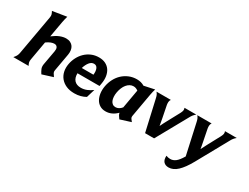

<svg xmlns="http://www.w3.org/2000/svg" viewBox="-76 -1370 2894 2230"><g transform="rotate(30 1371.5 -255.0)"><path d="M216 -80Q211 -54 215.5 -37Q220 -20 231 0H26Q44 -20 54 -37Q64 -54 69 -80L163 -609Q168 -636 162.5 -652.5Q157 -669 146 -689L335 -719Q329 -699 324.5 -681.5Q320 -664 315 -637L277 -423Q327 -461 370 -478Q413 -495 451 -495Q484 -495 508 -483Q532 -471 546 -450.5Q560 -430 564 -402.5Q568 -375 563 -345L521 -108Q517 -88 525.5 -73Q534 -58 551 -34L408 11Q387 -21 377.5 -45.5Q368 -70 373 -103L408 -298Q410 -311 410 -324.5Q410 -338 405 -348.5Q400 -359 390 -366Q380 -373 362 -373Q343 -373 317.5 -363.5Q292 -354 260 -331Z M765 -210Q764 -149 794 -116Q824 -83 882 -83Q922 -83 960 -98.5Q998 -114 1032 -140L998 -27Q967 -9 929.5 1Q892 11 848 11Q785 11 738.5 -9.5Q692 -30 662.5 -65.5Q633 -101 622.5 -148.5Q612 -196 622 -251Q631 -300 654 -344.5Q677 -389 712 -422.5Q747 -456 792.5 -475.5Q838 -495 892 -495Q943 -495 980 -476.5Q1017 -458 1039.5 -425Q1062 -392 1069.5 -346Q1077 -300 1067 -245L1061 -210ZM934 -288Q940 -336 926.5 -369Q913 -402 878 -402Q843 -402 817.5 -369Q792 -336 778 -288Z M1565 -98Q1562 -81 1570.5 -67.5Q1579 -54 1596 -34L1454 11Q1439 -9 1429.5 -24.5Q1420 -40 1417 -57Q1386 -25 1348 -7Q1310 11 1267 11Q1222 11 1189.5 -9Q1157 -29 1138 -63Q1119 -97 1113 -142Q1107 -187 1116 -238Q1126 -292 1150.5 -339Q1175 -386 1212 -420.5Q1249 -455 1297 -475Q1345 -495 1400 -495Q1458 -495 1501 -468L1641 -498Q1635 -478 1630.5 -460.5Q1626 -443 1621 -415ZM1343 -89Q1366 -89 1386.5 -100.5Q1407 -112 1424 -133L1468 -383Q1454 -393 1439 -399Q1424 -405 1407 -405Q1381 -405 1358.5 -392.5Q1336 -380 1318.5 -358.5Q1301 -337 1289 -308Q1277 -279 1271 -246Q1265 -213 1267 -184Q1269 -155 1278 -134Q1287 -113 1303.5 -101Q1320 -89 1343 -89Z M2032 -411Q2043 -432 2046.5 -449Q2050 -466 2042 -484H2200Q2180 -467 2168 -452Q2156 -437 2144 -414L1914 0H1793L1699 -414Q1694 -437 1687.5 -452Q1681 -467 1667 -484H1859Q1847 -467 1846 -448.5Q1845 -430 1848 -411L1880 -250Q1885 -227 1888.5 -203.5Q1892 -180 1897 -156Q1909 -180 1920.5 -203.5Q1932 -227 1945 -250Z M2575 -411Q2586 -432 2589.5 -449Q2593 -466 2585 -484H2743Q2723 -467 2711 -452Q2699 -437 2687 -414L2459 -2Q2400 104 2344 156.5Q2288 209 2227 209Q2183 209 2159.5 183Q2136 157 2139 103Q2167 114 2195 114Q2232 114 2265 89Q2298 64 2337 -2L2246 -414Q2241 -437 2234.5 -452Q2228 -467 2214 -484H2406Q2394 -467 2393 -448.5Q2392 -430 2395 -411L2427 -249Q2432 -227 2435.5 -205.5Q2439 -184 2443 -162L2488 -249Z"/></g></svg>

Font: LT Museum
Style: Bold Italic
Weight: 700
Designer: Daniel Lyons
Foundry: LyonsType
Version: Version 1.011